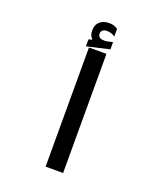

<svg xmlns="http://www.w3.org/2000/svg" viewBox="-161 -997 922 1098"><g transform="rotate(20 300.0 -448.0)"><path d="M356.5 -725V0H250V-725ZM231.5 -767.5 253.5 -774Q234 -791.5 234 -823.5Q234 -858.5 255.5 -877.2Q277 -896 312 -896Q328.5 -896 340.8 -892Q353 -888 364.5 -880V-833.5Q355.5 -840.5 342.5 -845Q329.5 -849.5 314.5 -849.5Q299 -849.5 289.5 -841.5Q280 -833.5 280 -821Q280 -792 317.5 -792Q337 -792 369 -801V-757L231.5 -725.5Z"/></g></svg>

Font: JuliaMono BoldItalic
Style: Regular
Weight: 700
Italic angle: -9°
Monospace: yes
Designer: cormullion
Foundry: corm
Version: Version 0.049; ttfautohint (v1.8.4)